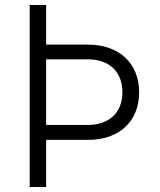

<svg xmlns="http://www.w3.org/2000/svg" viewBox="-20 -750 640 770"><path d="M99 0H165V-189H333C458 -189 538 -263 538 -380C538 -496 458 -571 333 -571H165V-730H99ZM165 -249V-512H333C418 -512 471 -462 471 -380C471 -299 418 -249 333 -249Z"/></svg>

Font: JetBrains Mono ExtraLight
Style: Regular
Weight: 240
Monospace: yes
Designer: Philipp Nurullin, Konstantin Bulenkov
Foundry: JetBrains
Version: Version 2.305